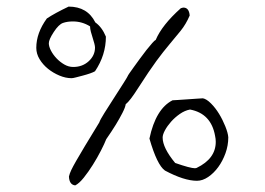

<svg xmlns="http://www.w3.org/2000/svg" viewBox="-20 -562 802 582"><path d="M672 -146Q672 -121 663.5 -97.5Q655 -74 641.5 -55.5Q628 -37 611 -25.5Q594 -14 577 -14Q538 -14 480 -45Q456 -62 433 -142Q452 -232 503 -258Q506 -258 520 -259Q534 -260 549.5 -261Q565 -262 578.5 -263Q592 -264 595 -264Q606 -262 619.5 -248.5Q633 -235 644 -217Q655 -199 663 -179Q671 -159 672 -146ZM632 -150Q620 -218 556 -230Q540 -227 525 -216.5Q510 -206 498.5 -193Q487 -180 480 -167Q473 -154 473 -145Q473 -114 511 -68Q557 -52 571 -52Q573 -52 574 -52.5Q575 -53 576 -53Q634 -81 634 -132Q634 -137 633.5 -141Q633 -145 632 -150ZM555 -515Q544 -489 527.5 -468.5Q511 -448 494 -428Q484 -416 474.5 -404Q465 -392 454 -377Q443 -362 429.5 -342Q416 -322 398 -294Q374 -256 361 -246Q360 -237 351 -219.5Q342 -202 331 -184Q318 -163 302 -140Q297 -127 286 -105.5Q275 -84 261.5 -62.5Q248 -41 234 -23.5Q220 -6 208 0Q190 -2 189 -27Q191 -36 196 -46.5Q201 -57 211 -74.5Q221 -92 237.5 -119.5Q254 -147 281 -191Q283 -198 296.5 -219.5Q310 -241 325.5 -265Q341 -289 354 -309.5Q367 -330 368 -333Q367 -332 372 -339.5Q377 -347 385.5 -358.5Q394 -370 404 -384Q414 -398 424 -410.5Q434 -423 441.5 -431.5Q449 -440 452 -441Q471 -486 528 -537Q534 -539 536 -539Q553 -539 555 -515ZM301 -451Q301 -395 268 -346Q263 -343 253 -339.5Q243 -336 231.5 -333Q220 -330 210.5 -327.5Q201 -325 197 -325Q179 -325 160 -333Q141 -341 125.5 -353.5Q110 -366 100 -382.5Q90 -399 90 -417Q90 -462 122 -506Q146 -522 188 -542Q245 -542 269 -494Q289 -480 301 -451ZM268 -418Q268 -422 266 -430Q264 -438 261 -447Q258 -456 255.5 -465.5Q253 -475 253 -482Q229 -497 201 -497Q184 -497 171 -492.5Q158 -488 143 -465Q128 -442 128 -431Q128 -421 134.5 -408.5Q141 -396 151.5 -385Q162 -374 175 -366.5Q188 -359 202 -359Q230 -359 249 -376.5Q268 -394 268 -418Z"/></svg>

Font: Gaegu Light
Style: Regular
Weight: 300
Designer: JIKJI
Foundry: JIKJI
Version: Version 1.00